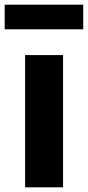

<svg xmlns="http://www.w3.org/2000/svg" viewBox="-31 -799 375 819"><path d="M76 0V-564H238V0ZM-11 -674V-779H324V-674Z"/></svg>

Font: Noto Sans TC ExtraBold
Style: Regular
Weight: 800
Designer: Ryoko NISHIZUKA  (kana, bopomofo & ideographs); Paul D. Hunt (Latin, Greek & Cyrillic); Sandoll Communications , Soo-you
Foundry: Adobe
Version: Version 2.004-H2;hotconv 1.0.118;makeotfexe 2.5.65603